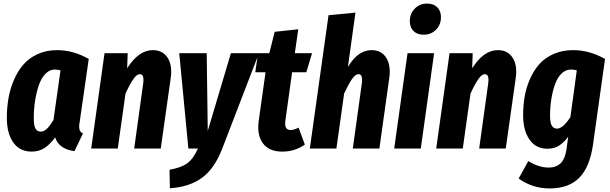

<svg xmlns="http://www.w3.org/2000/svg" viewBox="-20 -827 3394 1069"><path d="M297.9 -547.9Q386.7 -547.9 474.1 -499L423.8 -148.9Q418.9 -124 422.1 -107.9Q425.3 -91.8 441.9 -84L395 14.2Q355.5 10.3 326.7 -8.8Q297.9 -27.8 287.1 -62Q258.3 -22.9 227.8 -2.9Q197.3 17.1 155.8 17.1Q90.3 17.1 54.2 -33.4Q18.1 -84 18.1 -170.9Q18.1 -227.5 27.1 -279.8Q36.1 -332 57.4 -381.6Q78.6 -431.2 110.1 -467.5Q141.6 -503.9 189.9 -525.9Q238.3 -547.9 297.9 -547.9ZM285.2 -439.9Q255.9 -439.9 232.4 -415.5Q209 -391.1 195.6 -350.8Q182.1 -310.5 175 -263.9Q168 -217.3 168 -168Q168 -127.9 177.5 -111.1Q187 -94.2 207 -94.2Q225.6 -94.2 242.2 -111.1Q258.8 -127.9 277.8 -159.2L316.9 -435.1Q300.8 -439.9 285.2 -439.9Z M831.1 -547.9Q886.2 -547.9 913.6 -505.1Q940.9 -462.4 930.2 -390.1L875 0H727.1L777.8 -366.2Q783.2 -414.1 758.8 -414.1Q741.7 -414.1 722.7 -387Q703.6 -359.9 678.7 -306.2L635.7 0H487.8L562 -530.8H690.9L688 -446.8Q752 -547.9 831.1 -547.9Z M1421.9 -530.8 1216.8 2Q1173.8 112.8 1104 163.3Q1034.2 213.9 925.8 221.2L923.8 118.2Q989.3 106.4 1022.7 82Q1056.2 57.6 1082 0H1028.8L978 -530.8H1130.9L1136.7 -98.1L1265.6 -530.8Z M1606.4 -424.8 1568.4 -151.9Q1562.5 -103 1598.6 -103Q1615.2 -103 1642.6 -116.2L1677.2 -22Q1622.1 17.1 1551.3 17.1Q1478.5 17.1 1444.1 -28.8Q1409.7 -74.7 1420.4 -153.8L1458.5 -424.8H1401.4L1416.5 -530.8H1479.5L1509.3 -649.9L1640.6 -664.1L1621.6 -530.8H1717.3L1685.5 -424.8Z M2049.3 -547.9Q2103.5 -547.9 2130.6 -505.1Q2157.7 -462.4 2147 -390.1L2092.3 0H1944.3L1995.1 -366.2Q2000.5 -414.1 1976.1 -414.1Q1959 -414.1 1939.9 -387Q1920.9 -359.9 1896 -306.2L1853 0H1705.1L1809.1 -742.2L1959 -756.8L1917 -454.1Q1972.7 -547.9 2049.3 -547.9Z M2338.9 -633.8Q2302.7 -633.8 2282.2 -654.3Q2261.7 -674.8 2261.7 -709Q2261.7 -751.5 2289.6 -779.3Q2317.4 -807.1 2357.9 -807.1Q2394.5 -807.1 2414.8 -786.4Q2435.1 -765.6 2435.1 -731.9Q2435.1 -689 2407.5 -661.4Q2379.9 -633.8 2338.9 -633.8ZM2397 -530.8 2322.8 0H2174.8L2249 -530.8Z M2752 -547.9Q2807.1 -547.9 2834.5 -505.1Q2861.8 -462.4 2851.1 -390.1L2795.9 0H2647.9L2698.7 -366.2Q2704.1 -414.1 2679.7 -414.1Q2662.6 -414.1 2643.6 -387Q2624.5 -359.9 2599.6 -306.2L2556.6 0H2408.7L2482.9 -530.8H2611.8L2608.9 -446.8Q2672.9 -547.9 2752 -547.9Z M3171.4 -547.9Q3261.2 -547.9 3348.6 -499L3281.7 -22Q3263.7 104 3204.8 163.1Q3146 222.2 3039.6 222.2Q2944.8 222.2 2867.7 167L2921.4 69.8Q2980 106 3034.7 106Q3053.7 106 3068.4 101.6Q3083 97.2 3097.2 85.9Q3111.3 74.7 3120.8 53Q3130.4 31.2 3134.8 -1L3143.6 -65.9Q3120.1 -33.7 3093 -16.4Q3065.9 1 3027.3 1Q2963.9 1 2928.2 -49.6Q2892.6 -100.1 2892.6 -185.1Q2892.6 -240.7 2901.6 -291.5Q2910.6 -342.3 2931.9 -389.6Q2953.1 -437 2984.4 -471.7Q3015.6 -506.3 3063.7 -527.1Q3111.8 -547.9 3171.4 -547.9ZM3158.7 -439.9Q3129.4 -439.9 3106.4 -417.5Q3083.5 -395 3070.1 -357.4Q3056.6 -319.8 3049.6 -275.1Q3042.5 -230.5 3042.5 -182.1Q3042.5 -143.6 3052.2 -127.2Q3062 -110.8 3081.5 -110.8Q3113.8 -110.8 3155.8 -174.8L3191.4 -435.1Q3175.3 -439.9 3158.7 -439.9Z"/></svg>

Font: Fira Sans Compressed
Style: Bold Italic
Weight: 700
Width: 3
Italic angle: -8°
Designer: Carrois Corporate & Edenspiekermann AG
Foundry: Carrois Corporate GbR & Edenspiekermann AG
Version: Version 4.203;PS 004.203;hotconv 1.0.88;makeotf.lib2.5.64775